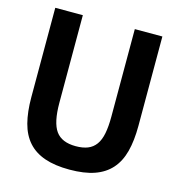

<svg xmlns="http://www.w3.org/2000/svg" viewBox="-110 -835 876 942"><g transform="rotate(15 327.5 -364.5)"><path d="M327 10Q253 10 201 -8Q149 -26 116.5 -62.5Q84 -99 69.5 -154.5Q55 -210 55 -285V-739H195V-294Q195 -194 225.5 -151.5Q256 -109 327 -109Q363 -109 388 -119Q413 -129 429 -151Q445 -173 452 -208.5Q459 -244 459 -294V-739H599V-285Q599 -210 584.5 -154.5Q570 -99 537.5 -62.5Q505 -26 453.5 -8Q402 10 327 10Z"/></g></svg>

Font: Encode Sans Compressed
Style: Bold
Weight: 700
Designer: Pablo Impallari, Andres Torresi
Foundry: Pablo Impallari, Andres Torresi
Version: Version 1.000; ttfautohint (v1.00) -l 8 -r 50 -G 200 -x 14 -